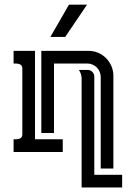

<svg xmlns="http://www.w3.org/2000/svg" viewBox="-20 -661 560 835"><path d="M214.8 -384.8V-82.5H159.7V-439.9H364.7Q387.2 -439.9 407 -431.4Q426.8 -422.9 441.4 -408Q456.1 -393.1 464.6 -373.3Q473.1 -353.5 473.1 -331.1V71.8H418V-326.7Q418 -338.4 413.3 -349.1Q408.7 -359.9 400.9 -367.7Q393.1 -375.5 382.3 -380.1Q371.6 -384.8 359.9 -384.8ZM39.1 -439.9H132.3V-55.2H252.9V0H39.1V-55.2Q44.9 -55.2 51.8 -55.4Q58.6 -55.7 64.2 -57.6Q69.8 -59.6 73.5 -64Q77.1 -68.4 77.1 -76.7V-362.8Q77.1 -371.6 73.5 -376Q69.8 -380.4 64.2 -382.3Q58.6 -384.3 52 -384.5Q45.4 -384.8 39.1 -384.8ZM335 -319.3Q335 -329.1 331.8 -338.9Q328.6 -348.6 323.2 -356.9H361.3Q373 -356.9 381.6 -348.4Q390.1 -339.8 390.1 -328.1V99.1H511.2V154.3H335ZM358.4 -640.6 263.7 -500.5H199.2L279.8 -640.6Z"/></svg>

Font: Isar CAT
Style: Regular
Weight: 400
Designer: Digitized by Peter Wiegel
Foundry: CAT-Fonts, Peter Wiegel
Version: Version 1.000; ttfautohint (v1.3)